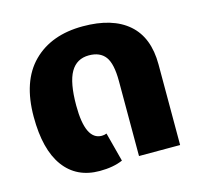

<svg xmlns="http://www.w3.org/2000/svg" viewBox="-91 -685 846 803"><g transform="rotate(-15 332.0 -283.5)"><path d="M246 18Q146 18 91.5 -56Q37 -130 37 -272Q37 -426 116.5 -505.5Q196 -585 333 -585Q461 -585 529.5 -525.5Q598 -466 598 -349V0H420V-324Q420 -400 397 -430.5Q374 -461 326 -461Q273 -461 247 -416Q221 -371 221 -272Q221 -122 292 -122Q303 -122 313 -126L346 0Q305 18 246 18Z"/></g></svg>

Font: FiraGO ExtraBold
Style: Regular
Weight: 800
Designer: bBox Type
Foundry: bBox Type GmbH
Version: Version 1.001;PS 001.001;hotconv 1.0.88;makeotf.lib2.5.64775